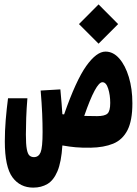

<svg xmlns="http://www.w3.org/2000/svg" viewBox="-20 -669 626 876"><path d="M393.6 4.9Q353 5.4 325.2 2.9Q297.4 0.5 264.6 -5.4Q259.8 70.3 242.2 112.1Q224.6 153.8 196.5 170.4Q168.5 187 131.8 187Q71.3 187 36.6 139.6Q2 92.3 2 -23.9Q2 -71.8 6.1 -122.1Q10.3 -172.4 16.6 -220.7H105Q101.1 -173.3 99.6 -131.3Q98.1 -89.4 98.1 -55.7Q98.1 -10.7 102.3 11.5Q106.4 33.7 114.7 40.8Q123 47.9 134.8 47.9Q156.2 47.9 165.3 25.9Q174.3 3.9 174.3 -66.4Q174.3 -105.5 172.4 -151.4Q170.4 -197.3 165.5 -255.9L255.4 -261.2Q258.8 -224.6 261 -197.3Q263.2 -169.9 264.6 -147.9Q269 -147.5 272.5 -147Q326.7 -302.2 373.5 -367.9Q420.4 -433.6 461.4 -433.6Q496.6 -433.6 524.2 -402.1Q551.8 -370.6 567.9 -317.1Q584 -263.7 584 -197.8Q584 -118.2 561.3 -74.5Q538.6 -30.8 496.1 -13.4Q453.6 3.9 393.6 4.9ZM364.3 -140.1Q390.6 -139.2 423.3 -139.2Q458 -139.2 470.5 -150.9Q482.9 -162.6 482.9 -199.2Q482.9 -235.4 473.6 -264.6Q464.4 -293.9 447.3 -293.9Q417.5 -293.9 364.3 -140.1ZM429.7 -469.7 340.3 -559.1 429.7 -648.9 519 -559.1Z"/></svg>

Font: Cascadia Code NF
Style: Bold
Weight: 700
Monospace: yes
Designer: Aaron Bell
Foundry: Saja Typeworks
Version: Version 2404.023; ttfautohint (v1.8.4)